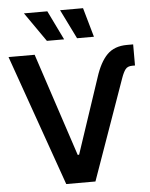

<svg xmlns="http://www.w3.org/2000/svg" viewBox="-62 -1012 828 1062"><g transform="rotate(-5 352.0 -480.5)"><path d="M486.3 -572.3Q512.7 -655.3 553.2 -696.3Q593.8 -737.3 664.1 -737.3H698.2V-620.1H683.1Q656.7 -620.1 644.8 -604.2Q632.8 -588.4 621.6 -556.6L424.3 0H262.2L5.4 -727.5H150.4L339.4 -155.3H347.2ZM224.6 -798.3 111.3 -960.9H241.2L320.3 -798.3ZM392.1 -798.3 312 -960.9H439.5L485.8 -798.3Z"/></g></svg>

Font: Inter Tight SemiBold
Style: Regular
Weight: 600
Designer: Rasmus Andersson
Foundry: rsms
Version: Version 3.004; ttfautohint (v1.8.4.7-5d5b)